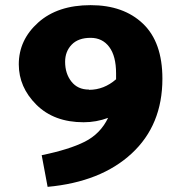

<svg xmlns="http://www.w3.org/2000/svg" viewBox="-20 -711 704 746"><path d="M611 -405Q611 -225 491.5 -114.5Q372 -4 165 15L142 -108Q249 -130 309.5 -160.5Q370 -191 400 -253Q354 -236 305 -236Q190 -236 121.5 -304Q53 -372 53 -461Q53 -556 128.5 -623.5Q204 -691 332 -691Q460 -691 535.5 -619Q611 -547 611 -405ZM325 -363 326 -362Q384 -362 431 -403V-426Q431 -493 404.5 -528.5Q378 -564 332 -564Q284 -564 258.5 -537.5Q233 -511 233 -471Q233 -425 257.5 -394Q282 -363 325 -363Z"/></svg>

Font: Martel Sans Heavy
Style: Regular
Weight: 900
Designer: Dan Reynolds and Mathieu Réguer
Foundry: Dan Reynolds and Mathieu Réguer
Version: Version 1.001;PS 001.001;hotconv 1.0.70;makeotf.lib2.5.58329